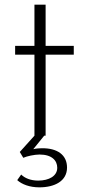

<svg xmlns="http://www.w3.org/2000/svg" viewBox="-20 -583 365 825"><path d="M176 0V-348H297V-386H176V-563H128V-386H45V-348H128V0L65 70L80 95C96 88 128 81 150 81C203 81 226 107 226 138C226 173 191 193 144 193C111 193 86 182 71 167L54 191C74 209 107 222 149 222C215 222 268 195 268 137C268 83 227 53 159 54C148 54 135 55 123 58L170 0Z"/></svg>

Font: Sulaf Light
Style: Regular
Weight: 300
Designer: Bandar Raffah (Arabic) and Santiago Orozco (Latin)
Foundry: Caramella and Typemade
Version: Version 1.005;PS 001.005;hotconv 1.0.88;makeotf.lib2.5.64775